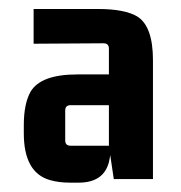

<svg xmlns="http://www.w3.org/2000/svg" viewBox="-20 -673 397 421"><path d="M218.8 -353.5H134.8Q123 -353.5 123 -365.2V-430.7Q123 -442.4 134.8 -442.4H218.8ZM152.3 -272.5Q207 -272.5 218.8 -317.4Q220.7 -325.2 221.7 -333L229.5 -280.3H315.4V-541Q315.4 -615.2 281.2 -636.7Q253.9 -653.3 194.3 -653.3H53.7V-577.1L207 -578.1Q218.8 -578.1 218.8 -566.4V-509.8H149.4Q69.3 -509.8 46.9 -471.7Q32.2 -445.3 32.2 -398.4V-380.9Q32.2 -294.9 88.9 -278.3Q108.4 -272.5 133.8 -272.5Z"/></svg>

Font: Gemunu Libre
Style: Bold
Weight: 700
Designer: Pushpananda Ekanayake, Sol Matas, Kosala Senevirathne
Foundry: Mooniak
Version: Version 1.001